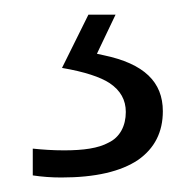

<svg xmlns="http://www.w3.org/2000/svg" viewBox="-20 -13 267 266"><path d="M205.6 141.1C205.6 100.6 179.7 75.2 123.5 63.5L114.3 61.5L118.2 53.2L140.1 7.3H102.5L65.9 81.1C97.2 86.4 119.1 93.8 131.8 102.1C147 112.3 154.3 125.5 154.3 142.1C154.3 161.6 146 177.2 130.4 184.6C116.2 192.4 95.7 195.3 68.8 195.3C52.7 195.3 39.1 194.3 25.4 192.9V230C38.1 231.9 50.8 232.9 64.9 232.9C112.3 232.9 147.5 224.6 171.4 208.5C194.3 192.4 205.6 169.9 205.6 141.1Z"/></svg>

Font: Sahel Light
Style: Regular
Weight: 300
Foundry: Saber Rastikerdar (saber.rastikerdar@gmail.com)
Version: Version 3.4.0